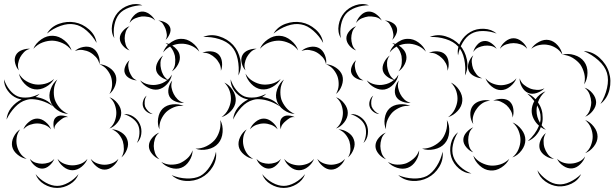

<svg xmlns="http://www.w3.org/2000/svg" viewBox="-37 -796 3021 944"><path d="M194 -631Q214 -665 253 -679Q292 -693 331 -686Q369 -679 400.5 -651.5Q432 -624 438 -585Q419 -619 389.5 -645Q360 -671 329 -676Q298 -682 261 -669Q224 -656 194 -631ZM127 -556Q138 -583 166 -602.5Q194 -622 224 -620Q253 -619 279.5 -597.5Q306 -576 315 -548Q297 -572 271.5 -583.5Q246 -595 223 -596Q199 -597 173 -587.5Q147 -578 127 -556ZM331 -545Q347 -560 372 -565Q397 -570 417 -560Q436 -550 446 -526Q456 -502 452 -480Q448 -501 434.5 -515.5Q421 -530 405 -539Q390 -547 370.5 -550Q351 -553 331 -545ZM56 -450Q43 -463 37.5 -485.5Q32 -508 41 -525Q50 -542 71.5 -550Q93 -558 111 -556Q93 -552 81 -539.5Q69 -527 62 -514Q55 -500 52 -483.5Q49 -467 56 -450ZM452 -480Q477 -479 500.5 -463.5Q524 -448 532 -425Q539 -402 529.5 -375.5Q520 -349 501 -334Q513 -355 514 -377Q515 -399 509 -418Q503 -436 489 -453.5Q475 -471 452 -480ZM229 -408Q216 -384 188.5 -368.5Q161 -353 133 -357Q106 -361 84 -384Q62 -407 56 -434Q70 -410 92.5 -397Q115 -384 137 -381Q159 -378 184 -384Q209 -390 229 -408ZM-5 -208Q-2 -241 19 -267Q40 -293 69 -307Q58 -309 47 -313Q20 -324 1 -350Q-18 -376 -17 -406Q-8 -377 10.5 -354Q29 -331 51 -322Q72 -314 101 -317Q106 -318 110 -318Q135 -323 158 -335Q149 -325 138 -319Q163 -316 185.5 -305Q208 -294 223 -274Q196 -292 165.5 -301Q135 -310 108 -308Q103 -307 98 -306Q94 -305 91 -304Q62 -296 36.5 -269Q11 -242 -5 -208ZM298 -236Q270 -237 244 -255.5Q218 -274 210 -301Q201 -327 212 -357.5Q223 -388 245 -405Q230 -381 228 -355Q226 -329 232 -308Q239 -287 255.5 -267Q272 -247 298 -236ZM501 -318Q524 -310 541.5 -287.5Q559 -265 559 -241Q559 -217 541.5 -194.5Q524 -172 501 -164Q520 -180 527.5 -201Q535 -222 535 -241Q535 -260 527.5 -281Q520 -302 501 -318ZM572 -235Q597 -237 619 -222.5Q641 -208 651 -185Q661 -163 657.5 -136.5Q654 -110 636 -93Q647 -115 648.5 -139Q650 -163 642 -181Q634 -199 615 -213.5Q596 -228 572 -235ZM230 -160Q225 -173 226 -191.5Q227 -210 238 -219Q249 -229 267 -228Q285 -227 298 -220Q284 -222 273.5 -215.5Q263 -209 254 -201Q245 -194 237.5 -184Q230 -174 230 -160ZM78 -160Q85 -180 105 -196.5Q125 -213 146 -213Q167 -213 187 -196.5Q207 -180 214 -160Q200 -176 181.5 -182.5Q163 -189 146 -189Q129 -189 110.5 -182.5Q92 -176 78 -160ZM94 -15Q71 -18 49.5 -35.5Q28 -53 23 -75Q18 -98 30 -122.5Q42 -147 62 -160Q48 -141 45 -120Q42 -99 46 -81Q50 -62 61.5 -44Q73 -26 94 -15ZM513 -160Q536 -160 559 -145.5Q582 -131 589 -109Q597 -87 587.5 -62Q578 -37 560 -22Q572 -42 572 -63Q572 -84 567 -101Q561 -119 547.5 -135.5Q534 -152 513 -160ZM230 -15Q223 3 206 18Q189 33 170 33Q151 33 133.5 18Q116 3 110 -15Q122 -1 138.5 4Q155 9 170 9Q185 9 201.5 4Q218 -1 230 -15ZM393 -15Q385 7 364 24Q343 41 319 41Q296 41 275 24Q254 7 246 -15Q261 3 281 10Q301 17 319 17Q338 17 358 10Q378 3 393 -15ZM545 -15Q538 5 518.5 21.5Q499 38 477 38Q456 38 436.5 21.5Q417 5 409 -15Q423 1 441.5 7.5Q460 14 477 14Q494 14 512.5 7.5Q531 1 545 -15ZM349 60Q338 91 307.5 109.5Q277 128 244 128Q210 128 179.5 109.5Q149 91 138 60Q159 86 188 102Q217 118 244 118Q270 118 299 102Q328 86 349 60Z M525 -608Q508 -637 514 -672.5Q520 -708 541 -733Q563 -759 597.5 -770.5Q632 -782 663 -770Q629 -770 597.5 -758.5Q566 -747 549 -727Q532 -706 525.5 -673.5Q519 -641 525 -608ZM600 -683Q605 -702 621.5 -719.5Q638 -737 658 -739Q678 -741 697.5 -727Q717 -713 726 -695Q712 -709 694 -712.5Q676 -716 660 -715Q645 -713 628 -706Q611 -699 600 -683ZM741 -695Q757 -695 775 -686Q793 -677 799 -662Q805 -647 797 -628.5Q789 -610 777 -600Q785 -614 783 -628Q781 -642 777 -654Q772 -666 764.5 -678Q757 -690 741 -695ZM600 -548Q582 -554 567 -571.5Q552 -589 552 -608Q552 -626 567 -643.5Q582 -661 600 -667Q586 -655 581 -639Q576 -623 576 -608Q576 -593 581 -576.5Q586 -560 600 -548ZM962 -614Q999 -630 1040 -617.5Q1081 -605 1109 -575Q1136 -545 1144.5 -503Q1153 -461 1135 -425Q1140 -465 1131.5 -505Q1123 -545 1101 -568Q1079 -592 1040.5 -604Q1002 -616 962 -614ZM765 -538Q772 -559 789 -576Q784 -580 777 -584Q785 -583 793 -580Q806 -591 821.5 -598Q837 -605 853 -605Q881 -606 907 -587Q933 -568 943 -542Q925 -563 900.5 -572.5Q876 -582 853 -581Q831 -581 810 -572Q823 -564 833 -552Q843 -540 846 -526Q851 -504 839 -480.5Q827 -457 808 -445Q822 -463 824 -483Q826 -503 823 -521Q820 -533 814.5 -545Q809 -557 799 -567Q779 -556 765 -538ZM958 -536Q976 -545 1000 -543.5Q1024 -542 1038 -528Q1052 -514 1054.5 -490Q1057 -466 1049 -448Q1050 -468 1041.5 -484Q1033 -500 1021 -511Q1010 -522 994 -530Q978 -538 958 -536ZM808 -429Q804 -404 784.5 -382.5Q765 -361 740 -356Q716 -352 690.5 -365.5Q665 -379 652 -401Q671 -385 694 -380.5Q717 -376 736 -380Q749 -382 761.5 -387.5Q774 -393 786 -403Q768 -407 751.5 -420Q735 -433 731 -450Q727 -469 738 -490.5Q749 -512 765 -523Q753 -507 752 -489Q751 -471 755 -456Q758 -442 765.5 -428Q773 -414 788 -404Q800 -415 808 -429ZM636 -401Q619 -401 601 -410.5Q583 -420 577 -436Q571 -451 579 -470.5Q587 -490 600 -500Q592 -486 593.5 -471Q595 -456 599 -444Q604 -431 612 -419Q620 -407 636 -401ZM868 -291Q849 -288 827 -296.5Q805 -305 796 -322Q787 -340 792 -363Q797 -386 810 -400Q803 -382 806.5 -364.5Q810 -347 817 -334Q824 -320 836.5 -307.5Q849 -295 868 -291ZM1066 -390Q1090 -379 1107 -353Q1124 -327 1122 -300Q1120 -273 1099 -250.5Q1078 -228 1052 -220Q1074 -236 1085 -258.5Q1096 -281 1098 -302Q1100 -324 1092.5 -347.5Q1085 -371 1066 -390ZM714 -235Q699 -236 685.5 -246Q672 -256 667 -270Q662 -284 667 -300.5Q672 -317 684 -326Q676 -313 674.5 -299Q673 -285 676 -273Q680 -262 690 -251.5Q700 -241 714 -235ZM747 -160Q736 -184 740.5 -214Q745 -244 763 -262Q782 -280 812 -283Q842 -286 866 -275Q840 -278 817.5 -268.5Q795 -259 780 -245Q765 -230 755 -208Q745 -186 747 -160ZM1046 -206Q1060 -180 1057.5 -146.5Q1055 -113 1036 -91Q1017 -69 984 -62Q951 -55 924 -65Q953 -65 977.5 -77Q1002 -89 1018 -107Q1033 -124 1041.5 -150.5Q1050 -177 1046 -206ZM747 -13Q727 -20 711 -39Q695 -58 695 -78Q695 -99 711 -118Q727 -137 746 -144Q730 -131 724.5 -113Q719 -95 719 -78Q719 -62 725 -44Q731 -26 747 -13ZM910 -57Q910 -31 894 -5.5Q878 20 854 29Q830 38 801.5 29Q773 20 756 0Q778 13 802 13.5Q826 14 846 7Q865 -1 883 -16.5Q901 -32 910 -57ZM1025 -50Q1030 -11 1008.5 24.5Q987 60 952 78Q918 96 876.5 93.5Q835 91 807 65Q842 80 881 81.5Q920 83 948 69Q975 54 996 21Q1017 -12 1025 -50Z M1308 -631Q1328 -665 1367 -679Q1406 -693 1445 -686Q1483 -679 1514.5 -651.5Q1546 -624 1552 -585Q1533 -619 1503.5 -645Q1474 -671 1443 -676Q1412 -682 1375 -669Q1338 -656 1308 -631ZM1241 -556Q1252 -583 1280 -602.5Q1308 -622 1338 -620Q1367 -619 1393.5 -597.5Q1420 -576 1429 -548Q1411 -572 1385.5 -583.5Q1360 -595 1337 -596Q1313 -597 1287 -587.5Q1261 -578 1241 -556ZM1445 -545Q1461 -560 1486 -565Q1511 -570 1531 -560Q1550 -550 1560 -526Q1570 -502 1566 -480Q1562 -501 1548.5 -515.5Q1535 -530 1519 -539Q1504 -547 1484.5 -550Q1465 -553 1445 -545ZM1170 -450Q1157 -463 1151.5 -485.5Q1146 -508 1155 -525Q1164 -542 1185.5 -550Q1207 -558 1225 -556Q1207 -552 1195 -539.5Q1183 -527 1176 -514Q1169 -500 1166 -483.5Q1163 -467 1170 -450ZM1566 -480Q1591 -479 1614.5 -463.5Q1638 -448 1646 -425Q1653 -402 1643.5 -375.5Q1634 -349 1615 -334Q1627 -355 1628 -377Q1629 -399 1623 -418Q1617 -436 1603 -453.5Q1589 -471 1566 -480ZM1343 -408Q1330 -384 1302.5 -368.5Q1275 -353 1247 -357Q1220 -361 1198 -384Q1176 -407 1170 -434Q1184 -410 1206.5 -397Q1229 -384 1251 -381Q1273 -378 1298 -384Q1323 -390 1343 -408ZM1109 -208Q1112 -241 1133 -267Q1154 -293 1183 -307Q1172 -309 1161 -313Q1134 -324 1115 -350Q1096 -376 1097 -406Q1106 -377 1124.5 -354Q1143 -331 1165 -322Q1186 -314 1215 -317Q1220 -318 1224 -318Q1249 -323 1272 -335Q1263 -325 1252 -319Q1277 -316 1299.5 -305Q1322 -294 1337 -274Q1310 -292 1279.5 -301Q1249 -310 1222 -308Q1217 -307 1212 -306Q1208 -305 1205 -304Q1176 -296 1150.5 -269Q1125 -242 1109 -208ZM1412 -236Q1384 -237 1358 -255.5Q1332 -274 1324 -301Q1315 -327 1326 -357.5Q1337 -388 1359 -405Q1344 -381 1342 -355Q1340 -329 1346 -308Q1353 -287 1369.5 -267Q1386 -247 1412 -236ZM1615 -318Q1638 -310 1655.5 -287.5Q1673 -265 1673 -241Q1673 -217 1655.5 -194.5Q1638 -172 1615 -164Q1634 -180 1641.5 -201Q1649 -222 1649 -241Q1649 -260 1641.5 -281Q1634 -302 1615 -318ZM1686 -235Q1711 -237 1733 -222.5Q1755 -208 1765 -185Q1775 -163 1771.5 -136.5Q1768 -110 1750 -93Q1761 -115 1762.5 -139Q1764 -163 1756 -181Q1748 -199 1729 -213.5Q1710 -228 1686 -235ZM1344 -160Q1339 -173 1340 -191.5Q1341 -210 1352 -219Q1363 -229 1381 -228Q1399 -227 1412 -220Q1398 -222 1387.5 -215.5Q1377 -209 1368 -201Q1359 -194 1351.5 -184Q1344 -174 1344 -160ZM1192 -160Q1199 -180 1219 -196.5Q1239 -213 1260 -213Q1281 -213 1301 -196.5Q1321 -180 1328 -160Q1314 -176 1295.5 -182.5Q1277 -189 1260 -189Q1243 -189 1224.5 -182.5Q1206 -176 1192 -160ZM1208 -15Q1185 -18 1163.5 -35.5Q1142 -53 1137 -75Q1132 -98 1144 -122.5Q1156 -147 1176 -160Q1162 -141 1159 -120Q1156 -99 1160 -81Q1164 -62 1175.5 -44Q1187 -26 1208 -15ZM1627 -160Q1650 -160 1673 -145.5Q1696 -131 1703 -109Q1711 -87 1701.5 -62Q1692 -37 1674 -22Q1686 -42 1686 -63Q1686 -84 1681 -101Q1675 -119 1661.5 -135.5Q1648 -152 1627 -160ZM1344 -15Q1337 3 1320 18Q1303 33 1284 33Q1265 33 1247.5 18Q1230 3 1224 -15Q1236 -1 1252.5 4Q1269 9 1284 9Q1299 9 1315.5 4Q1332 -1 1344 -15ZM1507 -15Q1499 7 1478 24Q1457 41 1433 41Q1410 41 1389 24Q1368 7 1360 -15Q1375 3 1395 10Q1415 17 1433 17Q1452 17 1472 10Q1492 3 1507 -15ZM1659 -15Q1652 5 1632.5 21.5Q1613 38 1591 38Q1570 38 1550.5 21.5Q1531 5 1523 -15Q1537 1 1555.5 7.5Q1574 14 1591 14Q1608 14 1626.5 7.5Q1645 1 1659 -15ZM1463 60Q1452 91 1421.5 109.5Q1391 128 1358 128Q1324 128 1293.5 109.5Q1263 91 1252 60Q1273 86 1302 102Q1331 118 1358 118Q1384 118 1413 102Q1442 86 1463 60Z M1639 -608Q1622 -637 1628 -672.5Q1634 -708 1655 -733Q1677 -759 1711.5 -770.5Q1746 -782 1777 -770Q1743 -770 1711.5 -758.5Q1680 -747 1663 -727Q1646 -706 1639.5 -673.5Q1633 -641 1639 -608ZM1714 -683Q1719 -702 1735.5 -719.5Q1752 -737 1772 -739Q1792 -741 1811.5 -727Q1831 -713 1840 -695Q1826 -709 1808 -712.5Q1790 -716 1774 -715Q1759 -713 1742 -706Q1725 -699 1714 -683ZM1855 -695Q1871 -695 1889 -686Q1907 -677 1913 -662Q1919 -647 1911 -628.5Q1903 -610 1891 -600Q1899 -614 1897 -628Q1895 -642 1891 -654Q1886 -666 1878.5 -678Q1871 -690 1855 -695ZM1714 -548Q1696 -554 1681 -571.5Q1666 -589 1666 -608Q1666 -626 1681 -643.5Q1696 -661 1714 -667Q1700 -655 1695 -639Q1690 -623 1690 -608Q1690 -593 1695 -576.5Q1700 -560 1714 -548ZM2076 -614Q2113 -630 2154 -617.5Q2195 -605 2223 -575Q2250 -545 2258.5 -503Q2267 -461 2249 -425Q2254 -465 2245.5 -505Q2237 -545 2215 -568Q2193 -592 2154.5 -604Q2116 -616 2076 -614ZM1879 -538Q1886 -559 1903 -576Q1898 -580 1891 -584Q1899 -583 1907 -580Q1920 -591 1935.5 -598Q1951 -605 1967 -605Q1995 -606 2021 -587Q2047 -568 2057 -542Q2039 -563 2014.5 -572.5Q1990 -582 1967 -581Q1945 -581 1924 -572Q1937 -564 1947 -552Q1957 -540 1960 -526Q1965 -504 1953 -480.5Q1941 -457 1922 -445Q1936 -463 1938 -483Q1940 -503 1937 -521Q1934 -533 1928.5 -545Q1923 -557 1913 -567Q1893 -556 1879 -538ZM2072 -536Q2090 -545 2114 -543.5Q2138 -542 2152 -528Q2166 -514 2168.5 -490Q2171 -466 2163 -448Q2164 -468 2155.5 -484Q2147 -500 2135 -511Q2124 -522 2108 -530Q2092 -538 2072 -536ZM1922 -429Q1918 -404 1898.5 -382.5Q1879 -361 1854 -356Q1830 -352 1804.5 -365.5Q1779 -379 1766 -401Q1785 -385 1808 -380.5Q1831 -376 1850 -380Q1863 -382 1875.5 -387.5Q1888 -393 1900 -403Q1882 -407 1865.5 -420Q1849 -433 1845 -450Q1841 -469 1852 -490.5Q1863 -512 1879 -523Q1867 -507 1866 -489Q1865 -471 1869 -456Q1872 -442 1879.5 -428Q1887 -414 1902 -404Q1914 -415 1922 -429ZM1750 -401Q1733 -401 1715 -410.5Q1697 -420 1691 -436Q1685 -451 1693 -470.5Q1701 -490 1714 -500Q1706 -486 1707.5 -471Q1709 -456 1713 -444Q1718 -431 1726 -419Q1734 -407 1750 -401ZM1982 -291Q1963 -288 1941 -296.5Q1919 -305 1910 -322Q1901 -340 1906 -363Q1911 -386 1924 -400Q1917 -382 1920.5 -364.5Q1924 -347 1931 -334Q1938 -320 1950.5 -307.5Q1963 -295 1982 -291ZM2180 -390Q2204 -379 2221 -353Q2238 -327 2236 -300Q2234 -273 2213 -250.5Q2192 -228 2166 -220Q2188 -236 2199 -258.5Q2210 -281 2212 -302Q2214 -324 2206.5 -347.5Q2199 -371 2180 -390ZM1828 -235Q1813 -236 1799.5 -246Q1786 -256 1781 -270Q1776 -284 1781 -300.5Q1786 -317 1798 -326Q1790 -313 1788.5 -299Q1787 -285 1790 -273Q1794 -262 1804 -251.5Q1814 -241 1828 -235ZM1861 -160Q1850 -184 1854.5 -214Q1859 -244 1877 -262Q1896 -280 1926 -283Q1956 -286 1980 -275Q1954 -278 1931.5 -268.5Q1909 -259 1894 -245Q1879 -230 1869 -208Q1859 -186 1861 -160ZM2160 -206Q2174 -180 2171.5 -146.5Q2169 -113 2150 -91Q2131 -69 2098 -62Q2065 -55 2038 -65Q2067 -65 2091.5 -77Q2116 -89 2132 -107Q2147 -124 2155.5 -150.5Q2164 -177 2160 -206ZM1861 -13Q1841 -20 1825 -39Q1809 -58 1809 -78Q1809 -99 1825 -118Q1841 -137 1860 -144Q1844 -131 1838.5 -113Q1833 -95 1833 -78Q1833 -62 1839 -44Q1845 -26 1861 -13ZM2024 -57Q2024 -31 2008 -5.5Q1992 20 1968 29Q1944 38 1915.5 29Q1887 20 1870 0Q1892 13 1916 13.5Q1940 14 1960 7Q1979 -1 1997 -16.5Q2015 -32 2024 -57ZM2139 -50Q2144 -11 2122.5 24.5Q2101 60 2066 78Q2032 96 1990.5 93.5Q1949 91 1921 65Q1956 80 1995 81.5Q2034 83 2062 69Q2089 54 2110 21Q2131 -12 2139 -50Z M2215 -524Q2209 -558 2227.5 -590Q2246 -622 2276 -639Q2305 -656 2342 -654.5Q2379 -653 2405 -631Q2373 -643 2338.5 -643.5Q2304 -644 2280 -630Q2256 -617 2238.5 -587.5Q2221 -558 2215 -524ZM2421 -556Q2428 -576 2447.5 -592Q2467 -608 2488 -608Q2509 -608 2528.5 -592Q2548 -576 2555 -556Q2541 -572 2523 -578Q2505 -584 2488 -584Q2471 -584 2452.5 -578Q2434 -572 2421 -556ZM2575 -556Q2588 -577 2613.5 -590.5Q2639 -604 2663 -599Q2687 -594 2705.5 -572.5Q2724 -551 2728 -527Q2716 -548 2696.5 -560Q2677 -572 2658 -575Q2639 -579 2616.5 -575Q2594 -571 2575 -556ZM2290 -540Q2294 -558 2308.5 -575Q2323 -592 2341 -594Q2359 -597 2377.5 -584.5Q2396 -572 2405 -556Q2391 -568 2375 -570.5Q2359 -573 2344 -571Q2330 -569 2315 -562.5Q2300 -556 2290 -540ZM2833 -545Q2876 -543 2910 -512.5Q2944 -482 2957 -441Q2970 -400 2959.5 -355.5Q2949 -311 2915 -285Q2938 -321 2947.5 -363Q2957 -405 2947 -438Q2937 -471 2905 -499.5Q2873 -528 2833 -545ZM2728 -527Q2755 -535 2786.5 -525.5Q2818 -516 2835 -493Q2852 -470 2851.5 -437.5Q2851 -405 2835 -381Q2842 -409 2835.5 -434.5Q2829 -460 2816 -479Q2802 -497 2779.5 -511Q2757 -525 2728 -527ZM2334 -411Q2315 -411 2294.5 -421.5Q2274 -432 2267 -450Q2260 -468 2268 -490Q2276 -512 2290 -524Q2281 -508 2282.5 -490.5Q2284 -473 2289 -459Q2295 -445 2305.5 -431Q2316 -417 2334 -411ZM2640 -362Q2626 -347 2602.5 -339Q2579 -331 2560 -339Q2541 -347 2529 -368.5Q2517 -390 2518 -411Q2524 -391 2539 -379Q2554 -367 2569 -361Q2584 -355 2603 -354Q2622 -353 2640 -362ZM2502 -411Q2494 -389 2472 -371Q2450 -353 2426 -353Q2402 -353 2380 -371Q2358 -389 2350 -411Q2365 -393 2386 -385Q2407 -377 2426 -377Q2445 -377 2466 -385Q2487 -393 2502 -411ZM2837 -365Q2859 -358 2876 -337.5Q2893 -317 2894 -294Q2894 -272 2877.5 -251Q2861 -230 2840 -222Q2857 -237 2863.5 -256.5Q2870 -276 2870 -294Q2869 -312 2862 -331.5Q2855 -351 2837 -365ZM2647 -158Q2634 -162 2622 -171Q2614 -148 2597.5 -129.5Q2581 -111 2558 -102Q2596 -136 2613 -178Q2597 -192 2587 -211.5Q2577 -231 2577 -251Q2577 -275 2590 -299Q2575 -319 2555 -336Q2578 -328 2596 -308Q2616 -336 2645 -347Q2631 -335 2622 -321.5Q2613 -308 2608 -293Q2631 -260 2631 -220Q2632 -200 2626 -180Q2635 -167 2647 -158ZM2388 -301Q2406 -310 2430 -310Q2454 -310 2469 -297Q2484 -283 2487 -259.5Q2490 -236 2483 -218Q2483 -237 2474 -252.5Q2465 -268 2453 -279Q2441 -289 2424.5 -296.5Q2408 -304 2388 -301ZM2290 -186Q2277 -204 2275.5 -230.5Q2274 -257 2287 -275Q2300 -293 2325.5 -300Q2351 -307 2373 -301Q2350 -299 2333.5 -287.5Q2317 -276 2307 -261Q2296 -247 2290 -227Q2284 -207 2290 -186ZM2601 -252Q2601 -221 2618 -192Q2622 -207 2621 -220Q2621 -247 2604 -278Q2601 -265 2601 -252ZM2840 -206Q2864 -197 2882.5 -173.5Q2901 -150 2901 -124Q2901 -99 2882.5 -75.5Q2864 -52 2840 -43Q2860 -59 2868.5 -81.5Q2877 -104 2877 -124Q2877 -145 2868.5 -167Q2860 -189 2840 -206ZM2483 -194Q2508 -184 2527 -159.5Q2546 -135 2546 -108Q2546 -81 2527 -56Q2508 -31 2482 -22Q2503 -39 2512.5 -62.5Q2522 -86 2522 -108Q2522 -129 2513 -152.5Q2504 -176 2483 -194ZM2290 -47Q2272 -53 2256.5 -71Q2241 -89 2241 -108Q2241 -128 2256.5 -145.5Q2272 -163 2290 -170Q2275 -157 2270 -140.5Q2265 -124 2265 -108Q2265 -93 2270 -76Q2275 -59 2290 -47ZM2281 57Q2247 56 2219.5 32.5Q2192 9 2182 -23Q2172 -55 2180 -90Q2188 -125 2215 -146Q2197 -118 2190 -85Q2183 -52 2192 -26Q2200 -1 2224.5 22Q2249 45 2281 57ZM2687 -15Q2666 -16 2645 -29.5Q2624 -43 2617 -63Q2611 -83 2620.5 -106Q2630 -129 2647 -142Q2636 -124 2635.5 -105Q2635 -86 2640 -70Q2645 -54 2656 -38.5Q2667 -23 2687 -15ZM2467 -15Q2455 10 2428 27.5Q2401 45 2373 42Q2345 40 2321 18Q2297 -4 2290 -31Q2306 -8 2329.5 4Q2353 16 2375 18Q2397 20 2422 12.5Q2447 5 2467 -15ZM2840 -27Q2834 -6 2815.5 12Q2797 30 2776 32Q2754 34 2732.5 19.5Q2711 5 2702 -15Q2718 0 2737 5Q2756 10 2774 8Q2791 7 2809.5 -1Q2828 -9 2840 -27ZM2820 60Q2806 91 2773 107Q2740 123 2706 120Q2673 117 2643.5 95.5Q2614 74 2605 41Q2624 69 2652 88.5Q2680 108 2707 110Q2734 113 2765 98.5Q2796 84 2820 60Z"/></svg>

Font: Rubik Puddles
Style: Regular
Weight: 400
Designer: Hubert and Fischer, NaN
Foundry: Hubert and Fischer, NaN
Version: Version 2.200